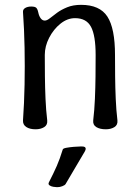

<svg xmlns="http://www.w3.org/2000/svg" viewBox="-20 -527 580 793"><path d="M75 -477Q74 -488 84 -494Q94 -500 109 -500Q124 -500 129.5 -495Q135 -490 138 -476Q141 -461 148 -451.5Q155 -442 165 -442Q174 -442 186.5 -452Q199 -462 216 -474.5Q233 -487 257.5 -497Q282 -507 315 -507Q392 -507 423.5 -458.5Q455 -410 455 -300Q455 -258 455.5 -211.5Q456 -165 458 -118.5Q460 -72 465 -30Q467 -11 452.5 -2Q438 7 417 7Q393 7 378 -2Q363 -11 365 -30Q370 -72 372 -118.5Q374 -165 374.5 -211.5Q375 -258 375 -300Q375 -380 356 -416Q337 -452 290 -452Q258 -452 229.5 -429Q201 -406 183 -371Q165 -336 165 -300Q165 -258 165.5 -211.5Q166 -165 168 -118.5Q170 -72 175 -30Q177 -11 162.5 -2Q148 7 127 7Q103 7 88.5 -2.5Q74 -12 75 -30Q80 -100 81.5 -177Q83 -254 81.5 -330.5Q80 -407 75 -477ZM251 233Q248 238 237.5 242Q227 246 218 246H214Q209 246 200 244.5Q191 243 184.5 238.5Q178 234 182 226Q202 187 214.5 158.5Q227 130 239 91Q240 86 253.5 83.5Q267 81 284 79.5Q301 78 312 78H319Q327 78 330.5 80.5Q334 83 334 87.5Q334 92 330 99Q308 136 291 165Q274 194 251 233Z"/></svg>

Font: Winky Sans Light
Style: Regular
Weight: 300
Designer: Simon Atzbach
Foundry: typofactur
Version: Version 1.205